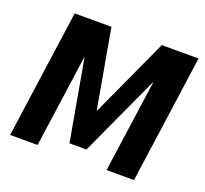

<svg xmlns="http://www.w3.org/2000/svg" viewBox="-121 -843 1051 986"><g transform="rotate(20 404.5 -350.0)"><path d="M126 -700H327L403 -270H405L602 -700H803L705 0H555L626 -504H624L422 -64H329L251 -504H249L178 0H28Z"/></g></svg>

Font: Pathway Extreme SemiCondensed
Style: Bold Italic
Weight: 700
Width: 4
Italic angle: -8°
Version: Version 1.001;gftools[0.9.26]